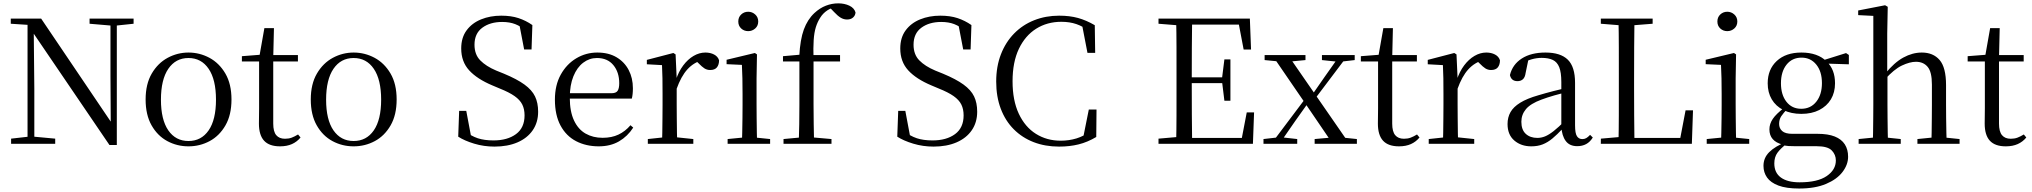

<svg xmlns="http://www.w3.org/2000/svg" viewBox="-20 -836 11810 1116"><path d="M44.5 0V-30.1L150.3 -42.1H171.8L300.9 -30.1V0ZM140.1 0V-704.6H175.7L179.5 -319.3V0ZM500.6 -698V-728H756.5V-698L651.5 -686.9H630.9ZM616.1 6.7 166.9 -653.8 164.7 -655.5 140.7 -691.6 42.6 -698V-728H219.1L641.4 -102.9L623.8 -96.7L622.1 -395.1V-728H659V6.7Z M1075.5 14.6Q1009.2 14.6 952.4 -15.9Q895.6 -46.5 861 -107.4Q826.4 -168.3 826.4 -257.8Q826.4 -347.6 862.1 -408.5Q897.7 -469.3 954.7 -500Q1011.7 -530.6 1075.5 -530.6Q1140.2 -530.6 1197.2 -500.1Q1254.2 -469.5 1289.9 -408.7Q1325.5 -347.8 1325.5 -257.8Q1325.5 -168 1290.4 -107.2Q1255.3 -46.3 1198.5 -15.8Q1141.7 14.6 1075.5 14.6ZM1075.5 -16.4Q1150 -16.4 1192.7 -78.2Q1235.4 -140.1 1235.4 -256.6Q1235.4 -373.4 1192.7 -436.1Q1150 -498.8 1075.5 -498.8Q1001.1 -498.8 958.3 -436.1Q915.5 -373.4 915.5 -256.6Q915.5 -140.1 958.3 -78.2Q1001.1 -16.4 1075.5 -16.4Z M1526.9 -478.9V-516H1711.7V-478.9ZM1607.8 14.6Q1545.2 14.6 1515.1 -18Q1485 -50.7 1485 -117.7Q1485 -142.1 1485.5 -161.1Q1486 -180.1 1486 -207.1V-478.9H1386V-509.4L1506.6 -518.8L1487 -504.4L1516.7 -672.5H1572.3L1568.2 -500.6V-489V-117.5Q1568.2 -71.2 1585.7 -50.3Q1603.2 -29.5 1636.3 -29.5Q1658.5 -29.5 1675.5 -35.9Q1692.4 -42.3 1712.4 -54.4L1726.9 -36.8Q1706.4 -11.8 1677 1.4Q1647.6 14.6 1607.8 14.6Z M2035.5 14.6Q1969.2 14.6 1912.4 -15.9Q1855.6 -46.5 1821 -107.4Q1786.4 -168.3 1786.4 -257.8Q1786.4 -347.6 1822.1 -408.5Q1857.7 -469.3 1914.7 -500Q1971.7 -530.6 2035.5 -530.6Q2100.2 -530.6 2157.2 -500.1Q2214.2 -469.5 2249.9 -408.7Q2285.5 -347.8 2285.5 -257.8Q2285.5 -168 2250.4 -107.2Q2215.3 -46.3 2158.5 -15.8Q2101.7 14.6 2035.5 14.6ZM2035.5 -16.4Q2110 -16.4 2152.7 -78.2Q2195.4 -140.1 2195.4 -256.6Q2195.4 -373.4 2152.7 -436.1Q2110 -498.8 2035.5 -498.8Q1961.1 -498.8 1918.3 -436.1Q1875.5 -373.4 1875.5 -256.6Q1875.5 -140.1 1918.3 -78.2Q1961.1 -16.4 2035.5 -16.4Z M2854.3 16.1Q2792.5 16.1 2736.1 -1Q2679.7 -18.1 2643.4 -41.6L2648.8 -191.5H2690.2L2721.2 -26.6L2675.7 -48.5L2670.4 -80.6Q2718.8 -45 2757.1 -32.4Q2795.4 -19.8 2848.3 -19.8Q2929.4 -19.8 2979.2 -56.5Q3029 -93.2 3029 -165.4Q3029 -201.7 3015.7 -228.5Q3002.4 -255.3 2971 -277.4Q2939.6 -299.6 2884.6 -321.5L2842.2 -339.4Q2753.2 -376.7 2707 -427.2Q2660.8 -477.6 2660.8 -554.2Q2660.8 -617.5 2692.2 -659.7Q2723.5 -702 2776.3 -723.4Q2829.2 -744.9 2893.6 -744.9Q2951 -744.9 2993.9 -730.7Q3036.8 -716.5 3074.4 -690.3L3069.6 -548.4H3026.6L2996.3 -706.4L3043 -684.1L3045.9 -651.9Q3007.5 -683 2974.8 -695.7Q2942.1 -708.4 2898.8 -708.4Q2829 -708.4 2783.5 -674.9Q2738 -641.5 2738 -576Q2738 -519.2 2771.5 -485.1Q2805 -450.9 2863.6 -426.1L2909.2 -407.7Q2985 -376.2 3028.4 -344.6Q3071.9 -313 3089.9 -275.5Q3107.9 -238.1 3107.9 -186.6Q3107.9 -124.6 3076.4 -78.8Q3044.9 -33.1 2987.9 -8.5Q2930.9 16.1 2854.3 16.1Z M3460.3 14.6Q3386.5 14.6 3328.6 -15.4Q3270.7 -45.5 3238.1 -106.2Q3205.4 -167 3205.4 -256.8Q3205.4 -341.1 3239.5 -402.5Q3273.6 -463.8 3329.8 -497.2Q3386 -530.6 3451.9 -530.6Q3517.2 -530.6 3563.4 -503.3Q3609.6 -475.9 3634.1 -429.2Q3658.7 -382.4 3658.7 -323.2Q3658.7 -286.8 3652.4 -262.9H3243.6V-294.2H3534.3Q3560.6 -294.2 3570 -308.2Q3579.3 -322.1 3579.3 -352.3Q3579.3 -416.2 3545.2 -457.5Q3511.2 -498.8 3449.6 -498.8Q3405.8 -498.8 3370 -471.6Q3334.1 -444.5 3313 -392.8Q3291.9 -341.2 3291.9 -268.7Q3291.9 -188 3316.4 -135.9Q3340.9 -83.8 3383.9 -59.4Q3427 -35 3482.5 -35Q3535.5 -35 3574.8 -53.7Q3614.2 -72.3 3644.7 -108.1L3660.6 -94.3Q3628 -43.5 3578 -14.4Q3528 14.6 3460.3 14.6Z M3745.5 0V-27.8L3855.6 -39.6H3896.9L4009.9 -27.8V0ZM3827.9 0Q3829.1 -24.4 3829.6 -65.3Q3830.1 -106.3 3830.6 -150.7Q3831.1 -195.1 3831.1 -228.5V-289.4Q3831.1 -341 3830.5 -380.9Q3829.9 -420.7 3827.9 -457.5L3739.8 -462.4V-487.9L3893.9 -528L3906.9 -519.8L3913.3 -379V-378V-228.5Q3913.3 -195.1 3913.8 -150.7Q3914.3 -106.3 3914.8 -65.3Q3915.3 -24.4 3916.3 0ZM3912.5 -318.6 3890.9 -371H3908.7Q3924.2 -419.5 3951.1 -455.5Q3978 -491.4 4011.4 -511Q4044.8 -530.6 4080 -530.6Q4108.9 -530.6 4130.7 -519.1Q4152.6 -507.7 4159.6 -485.6Q4159.4 -459.5 4147 -444.3Q4134.7 -429.1 4107.7 -429.1Q4089.2 -429.1 4074.3 -438.7Q4059.5 -448.4 4041.8 -466.9L4018.8 -488.8L4064.3 -487.2Q4012 -473 3975.4 -432.7Q3938.8 -392.5 3912.5 -318.6Z M4209.3 0V-27.8L4319.1 -38.6H4350.5L4456.3 -27.8V0ZM4292.3 0Q4293.3 -24.4 4294.2 -65.3Q4295.1 -106.3 4295.6 -150.7Q4296.1 -195.1 4296.1 -228.5V-288.8Q4296.1 -339.6 4295.2 -380.6Q4294.3 -421.6 4292.3 -458.9L4203.3 -463V-488.6L4367.7 -528L4379.9 -519.8L4377.5 -380.2V-228.5Q4377.5 -195.1 4378 -150.7Q4378.5 -106.3 4379.1 -65.3Q4379.7 -24.4 4380.7 0ZM4328.8 -655Q4304.9 -655 4288.1 -670.5Q4271.3 -686 4271.3 -711.1Q4271.3 -735.9 4288.1 -751.8Q4304.9 -767.7 4328.8 -767.7Q4352.2 -767.7 4369.7 -751.8Q4387.2 -735.9 4387.2 -711.1Q4387.2 -686 4369.7 -670.5Q4352.2 -655 4328.8 -655Z M4534.2 0V-27.8L4650.1 -38.6H4690L4813 -27.8V0ZM4622.7 0Q4624.7 -56.6 4625.6 -114.3Q4626.5 -171.9 4626.5 -228.5V-478.9H4531.1V-509.4L4656.4 -520.4L4625.7 -504.6L4625.9 -510.5Q4631 -606.3 4652.3 -664.5Q4673.7 -722.8 4713.6 -760.1Q4745.2 -789.4 4780.3 -802.9Q4815.4 -816.5 4852.1 -816.5Q4888.5 -816.5 4916.8 -803.1Q4945.1 -789.8 4952.7 -763.8Q4951.7 -746.4 4938.7 -734.5Q4925.8 -722.6 4903.4 -722.6Q4883.9 -722.6 4866.4 -733.2Q4848.9 -743.8 4828.2 -766.1L4801 -794.5V-803.5H4842.3V-794.7Q4813.8 -792.3 4788.7 -775.6Q4763.6 -759 4748 -733.9Q4731.8 -709.1 4722.1 -678.1Q4712.4 -647.1 4709.5 -602.5Q4706.5 -557.9 4708.7 -492.6V-228.5Q4708.7 -171.9 4709.7 -114.3Q4710.7 -56.6 4711.9 0ZM4668.2 -478.9V-516H4862.8V-478.9Z M5406.3 16.1Q5344.5 16.1 5288.1 -1Q5231.7 -18.1 5195.4 -41.6L5200.8 -191.5H5242.2L5273.2 -26.6L5227.7 -48.5L5222.4 -80.6Q5270.8 -45 5309.1 -32.4Q5347.4 -19.8 5400.3 -19.8Q5481.4 -19.8 5531.2 -56.5Q5581 -93.2 5581 -165.4Q5581 -201.7 5567.7 -228.5Q5554.4 -255.3 5523 -277.4Q5491.6 -299.6 5436.6 -321.5L5394.2 -339.4Q5305.2 -376.7 5259 -427.2Q5212.8 -477.6 5212.8 -554.2Q5212.8 -617.5 5244.2 -659.7Q5275.5 -702 5328.3 -723.4Q5381.2 -744.9 5445.6 -744.9Q5503 -744.9 5545.9 -730.7Q5588.8 -716.5 5626.4 -690.3L5621.6 -548.4H5578.6L5548.3 -706.4L5595 -684.1L5597.9 -651.9Q5559.5 -683 5526.8 -695.7Q5494.1 -708.4 5450.8 -708.4Q5381 -708.4 5335.5 -674.9Q5290 -641.5 5290 -576Q5290 -519.2 5323.5 -485.1Q5357 -450.9 5415.6 -426.1L5461.2 -407.7Q5537 -376.2 5580.4 -344.6Q5623.9 -313 5641.9 -275.5Q5659.9 -238.1 5659.9 -186.6Q5659.9 -124.6 5628.4 -78.8Q5596.9 -33.1 5539.9 -8.5Q5482.9 16.1 5406.3 16.1Z M6136 16.1Q6055.2 16.1 5988.3 -9.7Q5921.5 -35.5 5872.5 -84.7Q5823.5 -133.8 5797 -204Q5770.4 -274.1 5770.4 -362.1Q5770.4 -449.6 5797.9 -520.4Q5825.3 -591.1 5874.8 -641.5Q5924.3 -691.9 5991.2 -718.4Q6058.2 -744.9 6136.3 -744.9Q6197.8 -744.9 6246.2 -731.5Q6294.6 -718 6343.4 -689.5L6345.7 -528.8H6300.9L6267.4 -702.3L6318 -685.4V-650.8Q6276.3 -682.3 6236.9 -695.8Q6197.6 -709.3 6149.2 -709.3Q6066.6 -709.3 6002.6 -669Q5938.6 -628.7 5902 -551.7Q5865.5 -474.7 5865.5 -363.5Q5865.5 -252.4 5901.7 -175.1Q5938 -97.7 6001.3 -58Q6064.7 -18.2 6145.3 -18.2Q6193.5 -18.2 6237.1 -31.5Q6280.8 -44.8 6323.2 -76.2V-43.1L6274.6 -29.3L6308.7 -199.3H6353.5L6352 -39.8Q6301.2 -9.6 6249.4 3.2Q6197.6 16.1 6136 16.1Z M6713.8 0V-30.1L6851.9 -42.1H6863.2V0ZM6816.3 0Q6818.3 -83.6 6818.4 -167.7Q6818.5 -251.7 6818.5 -336.8V-391.1Q6818.5 -476.1 6818.4 -560.4Q6818.3 -644.8 6816.3 -728H6909.3Q6908.1 -645.2 6907.6 -559.4Q6907.1 -473.5 6907.1 -379.9V-357.6Q6907.1 -257.3 6907.6 -170.7Q6908.1 -84.1 6909.3 0ZM6863.2 0V-34.3H7237.6L7193.4 -8.9L7226.7 -182.5H7269.3L7262.6 0ZM6863.2 -352.7V-386.4H7103.5V-352.7ZM7096.8 -250.4 7083.2 -361.4V-382.4L7096.8 -490.8H7131.8V-250.4ZM6713.8 -698V-728H6863.2V-686.9H6851.9ZM7208.7 -548 7175.8 -720.9 7220.3 -693H6863.2V-728H7244.8L7251.7 -548Z M7324 0V-27.8L7411.4 -37.8H7431.2L7520.1 -27.8V0ZM7369.2 0 7582.9 -284.1 7604.1 -264.1H7602L7508.4 -132.5L7416.6 0ZM7621.4 0V-27.8L7741.6 -38.6H7763.7L7866.9 -27.8V0ZM7608.2 -241.4 7588.4 -262.6H7591.5L7679.9 -389.8L7769.1 -516H7815.4ZM7726.7 0 7565.9 -236.1 7374 -516H7466.4L7623.5 -288.7L7823.3 0ZM7330.6 -486.8V-516H7568.1V-486.8L7465.8 -477.1H7430.9ZM7663.8 -486.8V-516H7854.2V-486.8L7772.9 -477.4H7754.1Z M8030.9 -478.9V-516H8215.7V-478.9ZM8111.8 14.6Q8049.2 14.6 8019.1 -18Q7989 -50.7 7989 -117.7Q7989 -142.1 7989.5 -161.1Q7990 -180.1 7990 -207.1V-478.9H7890V-509.4L8010.6 -518.8L7991 -504.4L8020.7 -672.5H8076.3L8072.2 -500.6V-489V-117.5Q8072.2 -71.2 8089.7 -50.3Q8107.2 -29.5 8140.3 -29.5Q8162.5 -29.5 8179.5 -35.9Q8196.4 -42.3 8216.4 -54.4L8230.9 -36.8Q8210.4 -11.8 8181 1.4Q8151.6 14.6 8111.8 14.6Z M8284.5 0V-27.8L8394.6 -39.6H8435.9L8548.9 -27.8V0ZM8366.9 0Q8368.1 -24.4 8368.6 -65.3Q8369.1 -106.3 8369.6 -150.7Q8370.1 -195.1 8370.1 -228.5V-289.4Q8370.1 -341 8369.5 -380.9Q8368.9 -420.7 8366.9 -457.5L8278.8 -462.4V-487.9L8432.9 -528L8445.9 -519.8L8452.3 -379V-378V-228.5Q8452.3 -195.1 8452.8 -150.7Q8453.3 -106.3 8453.8 -65.3Q8454.3 -24.4 8455.3 0ZM8451.5 -318.6 8429.9 -371H8447.7Q8463.2 -419.5 8490.1 -455.5Q8517 -491.4 8550.4 -511Q8583.8 -530.6 8619 -530.6Q8647.9 -530.6 8669.7 -519.1Q8691.6 -507.7 8698.6 -485.6Q8698.4 -459.5 8686 -444.3Q8673.7 -429.1 8646.7 -429.1Q8628.2 -429.1 8613.3 -438.7Q8598.5 -448.4 8580.8 -466.9L8557.8 -488.8L8603.3 -487.2Q8551 -473 8514.4 -432.7Q8477.8 -392.5 8451.5 -318.6Z M8880.7 14.6Q8821.5 14.6 8782.1 -19.1Q8742.6 -52.8 8742.6 -115.1Q8742.6 -153.9 8759.8 -184.3Q8776.9 -214.6 8816.4 -239Q8855.9 -263.5 8921.9 -282.3Q8963.8 -294.9 9009.8 -306.7Q9055.8 -318.5 9095.8 -327.7V-303.3Q9055.8 -293.3 9014.7 -281.5Q8973.6 -269.7 8939.6 -257Q8876.3 -233.6 8849.6 -201.7Q8822.9 -169.7 8822.9 -128.2Q8822.9 -81.6 8848.5 -58Q8874.2 -34.4 8916.1 -34.4Q8938.6 -34.4 8960.6 -43.3Q8982.6 -52.2 9010.7 -74.2Q9038.7 -96.3 9076.8 -134.4L9085.5 -87.1H9061.9Q9030.7 -53.7 9003.5 -31.1Q8976.2 -8.4 8947.1 3.1Q8918 14.6 8880.7 14.6ZM9147.8 13.6Q9103.1 13.6 9080.8 -16.6Q9058.5 -46.7 9055.2 -99.7V-103.3V-359Q9055.2 -415 9043.1 -445.3Q9030.9 -475.6 9005.7 -487.6Q8980.6 -499.6 8941 -499.6Q8912.3 -499.6 8883.1 -491.4Q8853.9 -483.2 8820.7 -464.7L8864.2 -491.9L8847.8 -412.7Q8844.2 -386 8831.7 -375.2Q8819.1 -364.3 8800.4 -364.3Q8764.2 -364.3 8756.5 -399.7Q8771.4 -461 8825.1 -495.8Q8878.8 -530.6 8963.2 -530.6Q9050.5 -530.6 9092.8 -489.2Q9135 -447.8 9135 -354.6V-107.7Q9135 -60.8 9146.1 -44.2Q9157.1 -27.5 9177.4 -27.5Q9190 -27.5 9200 -33.2Q9210 -38.8 9222.4 -52.1L9238.1 -36.7Q9222.2 -10.7 9199.6 1.4Q9177 13.6 9147.8 13.6Z M9284.8 0 9285.1 -30.1 9422.9 -42.1H9434.4L9434.2 0ZM9387.3 0Q9389.3 -83.6 9389.4 -166.6Q9389.5 -249.5 9389.5 -328.7V-391.1Q9389.5 -476.1 9389.4 -560.5Q9389.3 -645 9387.3 -728H9480.3Q9479.1 -645.2 9478.6 -559.1Q9478.1 -473 9478.1 -377.8V-319.9Q9478.1 -248 9478.6 -166Q9479.1 -84.1 9480.3 0ZM9434.2 0 9434.4 -34.3H9783.7L9742.1 -9.9L9777.4 -194.8H9820.6L9813.9 0ZM9284.8 -698V-728H9586V-698L9445.9 -686.9H9422.9Z M9900.3 0V-27.8L10010.1 -38.6H10041.5L10147.3 -27.8V0ZM9983.3 0Q9984.3 -24.4 9985.2 -65.3Q9986.1 -106.3 9986.6 -150.7Q9987.1 -195.1 9987.1 -228.5V-288.8Q9987.1 -339.6 9986.2 -380.6Q9985.3 -421.6 9983.3 -458.9L9894.3 -463V-488.6L10058.7 -528L10070.9 -519.8L10068.5 -380.2V-228.5Q10068.5 -195.1 10069 -150.7Q10069.5 -106.3 10070.1 -65.3Q10070.7 -24.4 10071.7 0ZM10019.8 -655Q9995.9 -655 9979.1 -670.5Q9962.3 -686 9962.3 -711.1Q9962.3 -735.9 9979.1 -751.8Q9995.9 -767.7 10019.8 -767.7Q10043.2 -767.7 10060.7 -751.8Q10078.2 -735.9 10078.2 -711.1Q10078.2 -686 10060.7 -670.5Q10043.2 -655 10019.8 -655Z M10437.5 259.8Q10362.9 259.8 10317.3 242.6Q10271.7 225.4 10251 195.8Q10230.2 166.2 10230.2 128Q10230.2 81.5 10263.8 48.1Q10297.4 14.6 10362.6 -11.3L10367.8 -2.4Q10329.2 27 10311.2 52.1Q10293.2 77.1 10293.2 113.8Q10293.2 168.1 10331.4 195.9Q10369.7 223.7 10440.5 223.7Q10544.6 223.7 10597.8 187.3Q10650.9 151 10650.9 96.6Q10650.9 63.1 10627.1 38.5Q10603.3 13.9 10539.8 13.9H10417Q10393.9 13.9 10375.9 12.8Q10357.9 11.7 10341.8 6.9V4.5Q10264.7 -15.2 10264.7 -83.9Q10264.7 -115.9 10284.3 -144.9Q10304 -173.9 10349.3 -208.6V-217.6L10372.1 -206.2Q10345.8 -179.2 10333.4 -160.2Q10321.1 -141.1 10321.1 -115.9Q10321.1 -90.3 10339 -74.3Q10356.9 -58.2 10397.7 -58.2H10544.5Q10605.4 -58.2 10644.5 -42.6Q10683.6 -26.9 10702.8 2.8Q10722.1 32.6 10722.1 75Q10722.1 121.1 10689.5 163.8Q10656.9 206.5 10593.7 233.1Q10530.5 259.8 10437.5 259.8ZM10450.4 -174.1Q10389.8 -174.1 10345.8 -196.5Q10301.8 -218.9 10278.3 -258.7Q10254.7 -298.6 10254.7 -351.9Q10254.7 -432.7 10307.5 -481.7Q10360.3 -530.6 10450.6 -530.6Q10497.5 -530.6 10534.4 -517.7Q10571.3 -504.7 10595.1 -480.5L10597.8 -477.8Q10646.1 -432.4 10646.1 -351.9Q10646.1 -298.6 10622.2 -258.7Q10598.2 -218.9 10554.3 -196.5Q10510.5 -174.1 10450.4 -174.1ZM10449.6 -203.7Q10504.5 -203.7 10537.2 -244.9Q10570 -286.1 10570 -352.7Q10570 -420.4 10537.1 -460.7Q10504.3 -501 10451.4 -501Q10396.8 -501 10364.3 -460.2Q10331.8 -419.4 10331.8 -351.9Q10331.8 -285.3 10363.7 -244.5Q10395.6 -203.7 10449.6 -203.7ZM10564.9 -467.3V-483.9H10570.9L10710.1 -527.5L10726.5 -516.5V-462.2Z M10783.3 0V-27.8L10892.1 -38.6H10924.7L11028.1 -27.8V0ZM10865.7 0Q10866.7 -24.4 10867.2 -65.3Q10867.7 -106.3 10868.2 -150.7Q10868.7 -195.1 10868.7 -228.5V-743.7L10780.7 -748.1V-775.1L10937.1 -805.5L10952.5 -796.5L10949.5 -641V-411.6L10950.9 -399.2V-228.5Q10950.9 -195.1 10951.4 -150.7Q10951.9 -106.3 10952.5 -65.3Q10953.1 -24.4 10954.1 0ZM11125 0V-27.8L11232.5 -38.6H11264.7L11370 -27.8V0ZM11206 0Q11207.2 -24.4 11207.7 -64.8Q11208.2 -105.3 11208.7 -149.7Q11209.2 -194.1 11209.2 -228.5V-344.3Q11209.2 -418.1 11184.4 -447.5Q11159.7 -476.9 11116.4 -476.9Q11081.3 -476.9 11035 -455.2Q10988.8 -433.5 10934.4 -372.6L10915.4 -407H10937.2Q10989.8 -472.4 11043.1 -501.5Q11096.4 -530.6 11150.5 -530.6Q11216.6 -530.6 11254 -487.3Q11291.4 -443.9 11291.4 -341.1V-228.5Q11291.4 -194.1 11291.9 -149.7Q11292.4 -105.3 11293.3 -64.8Q11294.2 -24.4 11295.2 0Z M11557.9 -478.9V-516H11742.7V-478.9ZM11638.8 14.6Q11576.2 14.6 11546.1 -18Q11516 -50.7 11516 -117.7Q11516 -142.1 11516.5 -161.1Q11517 -180.1 11517 -207.1V-478.9H11417V-509.4L11537.6 -518.8L11518 -504.4L11547.7 -672.5H11603.3L11599.2 -500.6V-489V-117.5Q11599.2 -71.2 11616.7 -50.3Q11634.2 -29.5 11667.3 -29.5Q11689.5 -29.5 11706.5 -35.9Q11723.4 -42.3 11743.4 -54.4L11757.9 -36.8Q11737.4 -11.8 11708 1.4Q11678.6 14.6 11638.8 14.6Z"/></svg>

Font: Noto Serif SC ExtraLight
Style: Regular
Weight: 200
Designer: Ryoko NISHIZUKA 西塚涼子 (kana & ideographs); Frank Grießhammer (Latin, Greek & Cyrillic); Wenlong ZHANG 张文龙 (bopomofo); San
Foundry: Adobe
Version: Version 2.002-H1;hotconv 1.1.0;makeotfexe 2.6.0